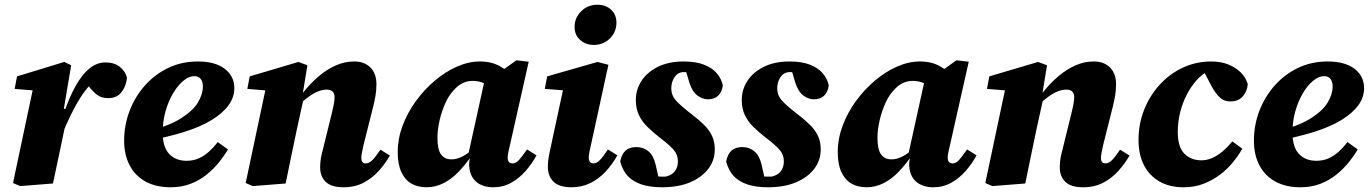

<svg xmlns="http://www.w3.org/2000/svg" viewBox="-20 -776 5802 812"><path d="M236 -192 224 -302H252Q274 -367 301 -414.5Q328 -462 359 -487Q390 -512 426 -512Q463 -512 486.5 -493.5Q510 -475 517 -448Q514 -413 494.5 -387Q475 -361 438 -361Q407 -361 389 -376Q371 -391 351 -416L337 -434L388 -421L362 -418Q339 -393 319.5 -362.5Q300 -332 280 -291Q260 -250 236 -192ZM35 -2 124 -422 179 -389 42 -400 52 -453 252 -514 281 -500 250 -316 269 -315 254 -237Q241 -174 228.5 -115.5Q216 -57 204 0L65 11Z M702 16Q640 16 596 -8Q552 -32 528.5 -76.5Q505 -121 505 -181Q505 -247 528 -307Q551 -367 592.5 -414Q634 -461 691 -488.5Q748 -516 817 -516Q890 -516 930.5 -485Q971 -454 971 -403Q971 -365 947 -331.5Q923 -298 876 -269Q829 -240 759 -218Q689 -196 595 -179L594 -218Q690 -241 743 -274Q796 -307 817 -342.5Q838 -378 838 -410Q838 -431 828.5 -442.5Q819 -454 802 -454Q779 -454 755.5 -434.5Q732 -415 712 -381.5Q692 -348 680 -305Q668 -262 668 -216Q668 -154 695.5 -125Q723 -96 769 -96Q797 -96 820 -106Q843 -116 863 -134Q883 -152 901 -175L944 -144Q929 -118 906.5 -90Q884 -62 854.5 -38Q825 -14 787 1Q749 16 702 16Z M1049 11 1019 -2 1108 -422 1163 -389 1026 -400 1036 -453 1242 -514 1280 -500 1258 -365 1264 -359 1235 -227Q1223 -171 1211.5 -114Q1200 -57 1188 0ZM1433 16Q1381 16 1357.5 -7Q1334 -30 1334 -68Q1334 -95 1340 -121.5Q1346 -148 1352 -170L1383 -296Q1389 -320 1392 -336.5Q1395 -353 1395 -366Q1395 -381 1386.5 -389Q1378 -397 1362 -397Q1345 -397 1326.5 -390Q1308 -383 1287 -368Q1266 -353 1241 -329L1238 -382H1260Q1293 -424 1328 -453.5Q1363 -483 1400.5 -499.5Q1438 -516 1478 -516Q1521 -516 1546.5 -490.5Q1572 -465 1572 -420Q1572 -394 1568 -371Q1564 -348 1558 -324L1517 -161Q1514 -145 1511 -131.5Q1508 -118 1508 -108Q1508 -97 1512.5 -91Q1517 -85 1527 -85Q1541 -85 1554.5 -98.5Q1568 -112 1589 -143L1629 -118Q1610 -85 1582.5 -54Q1555 -23 1518 -3.5Q1481 16 1433 16Z M1784 16Q1747 16 1720 0.5Q1693 -15 1677.5 -48Q1662 -81 1662 -133Q1662 -189 1682.5 -244Q1703 -299 1738.5 -348Q1774 -397 1819 -435Q1864 -473 1913 -494.5Q1962 -516 2009 -516Q2035 -516 2055.5 -511Q2076 -506 2094 -496Q2112 -486 2129 -472L2068 -399Q2044 -418 2022.5 -426Q2001 -434 1979 -434Q1967 -434 1954.5 -431Q1942 -428 1929 -420.5Q1916 -413 1905 -401Q1881 -378 1864.5 -342Q1848 -306 1839 -266.5Q1830 -227 1830 -194Q1830 -143 1845.5 -122.5Q1861 -102 1889 -102Q1904 -102 1920 -107.5Q1936 -113 1952.5 -124Q1969 -135 1986 -151L1989 -107H1967Q1945 -76 1917.5 -47.5Q1890 -19 1856 -1.5Q1822 16 1784 16ZM2066 16Q2020 16 1992.5 -8.5Q1965 -33 1964 -81Q1964 -86 1964.5 -90Q1965 -94 1965.5 -98.5Q1966 -103 1967 -107H1957L2032 -448L2063 -449L2164 -521L2216 -515L2137 -164Q2133 -147 2130 -133.5Q2127 -120 2127 -109Q2127 -98 2132 -91.5Q2137 -85 2148 -85Q2162 -85 2175 -99.5Q2188 -114 2209 -144L2249 -119Q2230 -84 2203.5 -53.5Q2177 -23 2142.5 -3.5Q2108 16 2066 16Z M2297 -70Q2297 -96 2303 -125Q2309 -154 2314 -177L2367 -423L2403 -391L2284 -400L2294 -453L2507 -514L2553 -502L2479 -162Q2475 -146 2472.5 -132.5Q2470 -119 2470 -109Q2470 -98 2475 -91.5Q2480 -85 2490 -85Q2503 -85 2516.5 -98.5Q2530 -112 2551 -144L2591 -119Q2569 -80 2540.5 -49.5Q2512 -19 2476 -1.5Q2440 16 2397 16Q2345 16 2321 -7.5Q2297 -31 2297 -70ZM2491 -586Q2457 -586 2433.5 -607Q2410 -628 2410 -662Q2410 -701 2438 -728.5Q2466 -756 2506 -756Q2542 -756 2564.5 -735Q2587 -714 2587 -680Q2587 -641 2559.5 -613.5Q2532 -586 2491 -586Z M2780 16Q2729 16 2693 4Q2657 -8 2635 -31.5Q2613 -55 2603 -93Q2609 -124 2625.5 -139Q2642 -154 2672 -154Q2701 -154 2722.5 -136Q2744 -118 2753 -79L2768 -12L2704 -30Q2726 -30 2749 -29.5Q2772 -29 2795 -29Q2812 -33 2823.5 -41.5Q2835 -50 2841 -63.5Q2847 -77 2847 -94Q2847 -122 2828.5 -143Q2810 -164 2769 -195Q2740 -218 2717.5 -240Q2695 -262 2682 -289.5Q2669 -317 2669 -353Q2669 -397 2693 -434Q2717 -471 2762.5 -493.5Q2808 -516 2871 -516Q2923 -516 2957.5 -502.5Q2992 -489 3011.5 -466Q3031 -443 3037 -415Q3033 -386 3017 -371Q3001 -356 2974 -356Q2951 -356 2929.5 -372Q2908 -388 2896 -425L2878 -485L2937 -471Q2919 -471 2902 -471Q2885 -471 2868 -471Q2845 -469 2832 -448.5Q2819 -428 2819 -403Q2819 -372 2840.5 -349Q2862 -326 2905 -293Q2935 -270 2957 -248.5Q2979 -227 2991 -202Q3003 -177 3003 -144Q3003 -98 2975.5 -62Q2948 -26 2898.5 -5Q2849 16 2780 16Z M3228 16Q3177 16 3141 4Q3105 -8 3083 -31.5Q3061 -55 3051 -93Q3057 -124 3073.5 -139Q3090 -154 3120 -154Q3149 -154 3170.5 -136Q3192 -118 3201 -79L3216 -12L3152 -30Q3174 -30 3197 -29.5Q3220 -29 3243 -29Q3260 -33 3271.5 -41.5Q3283 -50 3289 -63.5Q3295 -77 3295 -94Q3295 -122 3276.5 -143Q3258 -164 3217 -195Q3188 -218 3165.5 -240Q3143 -262 3130 -289.5Q3117 -317 3117 -353Q3117 -397 3141 -434Q3165 -471 3210.5 -493.5Q3256 -516 3319 -516Q3371 -516 3405.5 -502.5Q3440 -489 3459.5 -466Q3479 -443 3485 -415Q3481 -386 3465 -371Q3449 -356 3422 -356Q3399 -356 3377.5 -372Q3356 -388 3344 -425L3326 -485L3385 -471Q3367 -471 3350 -471Q3333 -471 3316 -471Q3293 -469 3280 -448.5Q3267 -428 3267 -403Q3267 -372 3288.5 -349Q3310 -326 3353 -293Q3383 -270 3405 -248.5Q3427 -227 3439 -202Q3451 -177 3451 -144Q3451 -98 3423.5 -62Q3396 -26 3346.5 -5Q3297 16 3228 16Z M3645 16Q3608 16 3581 0.5Q3554 -15 3538.5 -48Q3523 -81 3523 -133Q3523 -189 3543.5 -244Q3564 -299 3599.5 -348Q3635 -397 3680 -435Q3725 -473 3774 -494.5Q3823 -516 3870 -516Q3896 -516 3916.5 -511Q3937 -506 3955 -496Q3973 -486 3990 -472L3929 -399Q3905 -418 3883.5 -426Q3862 -434 3840 -434Q3828 -434 3815.5 -431Q3803 -428 3790 -420.5Q3777 -413 3766 -401Q3742 -378 3725.5 -342Q3709 -306 3700 -266.5Q3691 -227 3691 -194Q3691 -143 3706.5 -122.5Q3722 -102 3750 -102Q3765 -102 3781 -107.5Q3797 -113 3813.5 -124Q3830 -135 3847 -151L3850 -107H3828Q3806 -76 3778.5 -47.5Q3751 -19 3717 -1.5Q3683 16 3645 16ZM3927 16Q3881 16 3853.5 -8.5Q3826 -33 3825 -81Q3825 -86 3825.5 -90Q3826 -94 3826.5 -98.5Q3827 -103 3828 -107H3818L3893 -448L3924 -449L4025 -521L4077 -515L3998 -164Q3994 -147 3991 -133.5Q3988 -120 3988 -109Q3988 -98 3993 -91.5Q3998 -85 4009 -85Q4023 -85 4036 -99.5Q4049 -114 4070 -144L4110 -119Q4091 -84 4064.5 -53.5Q4038 -23 4003.5 -3.5Q3969 16 3927 16Z M4177 11 4147 -2 4236 -422 4291 -389 4154 -400 4164 -453 4370 -514 4408 -500 4386 -365 4392 -359 4363 -227Q4351 -171 4339.5 -114Q4328 -57 4316 0ZM4561 16Q4509 16 4485.5 -7Q4462 -30 4462 -68Q4462 -95 4468 -121.5Q4474 -148 4480 -170L4511 -296Q4517 -320 4520 -336.5Q4523 -353 4523 -366Q4523 -381 4514.5 -389Q4506 -397 4490 -397Q4473 -397 4454.5 -390Q4436 -383 4415 -368Q4394 -353 4369 -329L4366 -382H4388Q4421 -424 4456 -453.5Q4491 -483 4528.5 -499.5Q4566 -516 4606 -516Q4649 -516 4674.5 -490.5Q4700 -465 4700 -420Q4700 -394 4696 -371Q4692 -348 4686 -324L4645 -161Q4642 -145 4639 -131.5Q4636 -118 4636 -108Q4636 -97 4640.5 -91Q4645 -85 4655 -85Q4669 -85 4682.5 -98.5Q4696 -112 4717 -143L4757 -118Q4738 -85 4710.5 -54Q4683 -23 4646 -3.5Q4609 16 4561 16Z M4986 16Q4926 16 4883.5 -8.5Q4841 -33 4818 -77.5Q4795 -122 4795 -184Q4795 -251 4818 -310Q4841 -369 4882.5 -415.5Q4924 -462 4980.5 -489Q5037 -516 5103 -516Q5142 -516 5173 -504Q5204 -492 5226 -471Q5248 -450 5257 -420Q5255 -391 5236.5 -369Q5218 -347 5183 -347Q5157 -347 5139 -363.5Q5121 -380 5103 -413L5065 -486H5119V-473H5087Q5062 -461 5039.5 -435.5Q5017 -410 4999 -375.5Q4981 -341 4971 -300.5Q4961 -260 4961 -218Q4961 -154 4989 -126Q5017 -98 5061 -98Q5084 -98 5106 -107.5Q5128 -117 5149.5 -135Q5171 -153 5192 -178L5234 -147Q5218 -119 5194.5 -90Q5171 -61 5140 -37.5Q5109 -14 5070.5 1Q5032 16 4986 16Z M5480 16Q5418 16 5374 -8Q5330 -32 5306.5 -76.5Q5283 -121 5283 -181Q5283 -247 5306 -307Q5329 -367 5370.5 -414Q5412 -461 5469 -488.5Q5526 -516 5595 -516Q5668 -516 5708.5 -485Q5749 -454 5749 -403Q5749 -365 5725 -331.5Q5701 -298 5654 -269Q5607 -240 5537 -218Q5467 -196 5373 -179L5372 -218Q5468 -241 5521 -274Q5574 -307 5595 -342.5Q5616 -378 5616 -410Q5616 -431 5606.5 -442.5Q5597 -454 5580 -454Q5557 -454 5533.5 -434.5Q5510 -415 5490 -381.5Q5470 -348 5458 -305Q5446 -262 5446 -216Q5446 -154 5473.5 -125Q5501 -96 5547 -96Q5575 -96 5598 -106Q5621 -116 5641 -134Q5661 -152 5679 -175L5722 -144Q5707 -118 5684.5 -90Q5662 -62 5632.5 -38Q5603 -14 5565 1Q5527 16 5480 16Z"/></svg>

Font: Source Serif 4 ExtraBold
Style: Italic
Weight: 800
Italic angle: -12°
Designer: Frank Grießhammer
Foundry: Adobe Systems Incorporated
Version: Version 4.004;hotconv 1.0.116;makeotfexe 2.5.65601